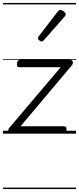

<svg xmlns="http://www.w3.org/2000/svg" viewBox="-20 -905 535 1300"><path d="M56 0Q38 0 36 -14Q34 -28 41 -37L391 -450H111Q102 -450 97.5 -456Q93 -462 95 -475Q96 -488 102 -494Q108 -500 117 -500H454Q464 -500 469 -494Q474 -488 473.5 -479Q473 -470 466 -462L119 -50H414Q424 -50 427.5 -44Q431 -38 430 -23Q429 -12 423.5 -6Q418 0 408 0ZM262 -624Q255 -624 246 -631.5Q237 -639 237 -647Q237 -650 238.5 -653Q240 -656 243 -660L371 -827Q375 -833 379.5 -835.5Q384 -838 389 -838Q396 -838 404 -833Q412 -828 418.5 -821Q425 -814 425 -808Q425 -803 423 -800Q421 -797 417 -792L277 -633Q269 -624 262 -624ZM0 365H495V375H0ZM0 -20H495V0H0ZM0 -505H495V-500H0ZM0 -885H495V-875H0Z"/></svg>

Font: Playwrite GB S Guides
Style: Italic
Weight: 400
Italic angle: -7.01216°
Designer: Veronika Burian, José Scaglione
Foundry: TypeTogether
Version: Version 1.002